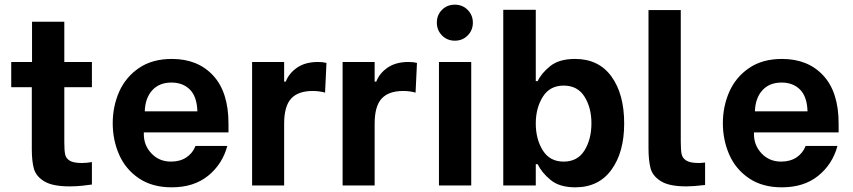

<svg xmlns="http://www.w3.org/2000/svg" viewBox="-20 -793 3646 821"><path d="M117 -528V-700H255V-528H373V-420H255V-185Q255 -150 258.5 -133Q262 -116 278 -106Q294 -96 330 -96Q351 -96 373 -100V-4Q362 -2 333.5 1Q305 4 278 4Q205 4 169.5 -17.5Q134 -39 125 -71.5Q116 -104 116 -155V-420H28V-528Z M462 -266Q462 -338 489.5 -400.5Q517 -463 574 -502Q631 -541 715 -541Q826 -541 891.5 -470Q957 -399 957 -265V-227H595V-219Q595 -171 628 -136.5Q661 -102 711 -102Q750 -102 777 -120Q804 -138 816 -169H952Q931 -91 870 -41.5Q809 8 714 8Q631 8 574 -30.5Q517 -69 489.5 -131.5Q462 -194 462 -266ZM599 -317H824Q822 -380 792 -410Q762 -440 713 -440Q661 -440 631 -407Q601 -374 599 -317Z M1058 -528H1195V-444H1202Q1215 -479 1250 -503.5Q1285 -528 1340 -528Q1361 -528 1376 -524L1370 -397Q1345 -404 1317 -404Q1255 -404 1225 -371.5Q1195 -339 1195 -264V0H1058Z M1445 -528H1582V-444H1589Q1602 -479 1637 -503.5Q1672 -528 1727 -528Q1748 -528 1763 -524L1757 -397Q1732 -404 1704 -404Q1642 -404 1612 -371.5Q1582 -339 1582 -264V0H1445Z M1857 -528H1995V0H1857ZM1870 -751Q1892 -773 1925 -773Q1958 -773 1980 -750.5Q2002 -728 2002 -696Q2002 -664 1980 -641.5Q1958 -619 1925 -619Q1892 -619 1870 -641.5Q1848 -664 1848 -696Q1848 -729 1870 -751Z M2132 0V-751H2271V-446H2279Q2295 -480 2333 -510.5Q2371 -541 2439 -541Q2540 -541 2594.5 -466Q2649 -391 2649 -265Q2649 -142 2594.5 -67Q2540 8 2440 8Q2373 8 2335 -23Q2297 -54 2279 -91H2271V0ZM2271 -265Q2271 -198 2301 -150Q2331 -102 2390 -102Q2450 -102 2479.5 -150Q2509 -198 2509 -266Q2509 -332 2479.5 -379.5Q2450 -427 2390 -427Q2331 -427 2301 -379Q2271 -331 2271 -265Z M2753 -750H2891V-188Q2891 -152 2894.5 -134.5Q2898 -117 2914.5 -106.5Q2931 -96 2967 -96Q2979 -96 2995 -98V-2Q2944 4 2915 4Q2841 4 2805.5 -18.5Q2770 -41 2761.5 -74.5Q2753 -108 2753 -160Z M3071 -266Q3071 -338 3098.5 -400.5Q3126 -463 3183 -502Q3240 -541 3324 -541Q3435 -541 3500.5 -470Q3566 -399 3566 -265V-227H3204V-219Q3204 -171 3237 -136.5Q3270 -102 3320 -102Q3359 -102 3386 -120Q3413 -138 3425 -169H3561Q3540 -91 3479 -41.5Q3418 8 3323 8Q3240 8 3183 -30.5Q3126 -69 3098.5 -131.5Q3071 -194 3071 -266ZM3208 -317H3433Q3431 -380 3401 -410Q3371 -440 3322 -440Q3270 -440 3240 -407Q3210 -374 3208 -317Z"/></svg>

Font: Lopes Sans
Style: Bold
Weight: 700
Designer: Gabriel Lam, Diego Maldonado
Foundry: TypeRant, Foresti Design
Version: Version 4.000